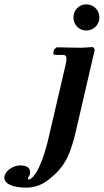

<svg xmlns="http://www.w3.org/2000/svg" viewBox="-117 -651 476 881"><path d="M220 -571Q220 -596 237 -613.5Q254 -631 279 -631Q304 -631 321.5 -613.5Q339 -596 339 -571Q339 -546 321.5 -528.5Q304 -511 279 -511Q254 -511 237 -528.5Q220 -546 220 -571ZM318 -424 236 -70Q222 -7 207 35.5Q192 78 169.5 109.5Q147 141 109 171Q85 191 58 200.5Q31 210 6 210Q-44 210 -70.5 197.5Q-97 185 -97 164Q-97 162 -96.5 160Q-96 158 -96 156Q-91 136 -68.5 122Q-46 108 -25 108Q0 108 10.5 116.5Q21 125 21 139Q21 141 20.5 144Q20 147 20 149Q19 154 14 161Q9 168 13 173Q36 171 62.5 115.5Q89 60 111 -40L185 -358Q188 -372 188 -382Q188 -399 174 -399H141Q125 -399 128 -410L131 -424L143 -434Q143 -434 164.5 -433.5Q186 -433 214 -432.5Q242 -432 259 -432Q264 -432 276.5 -433Q289 -434 299.5 -434.5Q310 -435 310 -435Z"/></svg>

Font: Libertinus Serif Semibold Italic
Style: Regular
Weight: 600
Italic angle: -11.5°
Designer: Philipp H. Poll, Khaled Hosny
Foundry: Caleb Maclennan
Version: Version 7.051;RELEASE